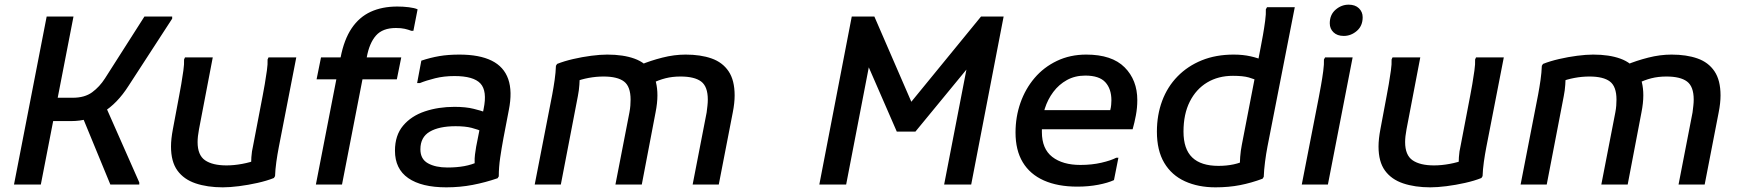

<svg xmlns="http://www.w3.org/2000/svg" viewBox="-20 -791 7467 823"><path d="M167 -272 186 -372H292Q343 -372 375 -395.5Q407 -419 430 -455L599 -720H718V-711L531 -423Q435 -272 285 -272ZM40 0 180 -720H295L155 0ZM453 0 329 -301 429 -344 577 -9V0Z M713 -163Q713 -179 715 -197.5Q717 -216 721 -237L748 -381Q752 -401 757 -430.5Q762 -460 766 -488.5Q770 -517 769 -536L773 -545H892L833 -237Q830 -221 828.5 -207.5Q827 -194 827 -182Q827 -126 859 -104Q891 -82 951 -82Q983 -82 1018 -88.5Q1053 -95 1081 -106L1057 -75Q1056 -93 1057.5 -117.5Q1059 -142 1065 -167L1106 -381Q1110 -401 1115 -430.5Q1120 -460 1124 -488.5Q1128 -517 1127 -536L1131 -545H1250L1175 -160Q1169 -129 1164.5 -97Q1160 -65 1159 -36L1154 -28Q1124 -16 1084 -7Q1044 2 1004.5 7Q965 12 935 12Q869 12 818.5 -5Q768 -22 740.5 -60Q713 -98 713 -163Z M1334 0 1440 -545Q1455 -622 1487.5 -670Q1520 -718 1569 -740.5Q1618 -763 1683 -763Q1708 -763 1732.5 -760Q1757 -757 1770 -751L1752 -659H1743Q1730 -664 1715 -667.5Q1700 -671 1677 -671Q1620 -671 1591.5 -638.5Q1563 -606 1552 -545L1446 0ZM1337 -451 1356 -545H1700L1681 -451Z M1893 12Q1787 12 1730 -27.5Q1673 -67 1673 -145Q1673 -211 1708 -252.5Q1743 -294 1801 -313.5Q1859 -333 1928 -333Q1977 -333 2010.5 -324.5Q2044 -316 2057 -311L2053 -225Q2029 -236 2001.5 -243Q1974 -250 1933 -250Q1862 -250 1822 -226.5Q1782 -203 1782 -151Q1782 -109 1814.5 -91Q1847 -73 1898 -73Q1938 -73 1970.5 -79Q2003 -85 2033 -99L2018 -65Q2015 -80 2014.5 -96Q2014 -112 2016 -128.5Q2018 -145 2021 -162L2053 -324Q2069 -401 2039.5 -433Q2010 -465 1928 -465Q1883 -465 1845 -455.5Q1807 -446 1780 -435H1768L1786 -531Q1825 -544 1863 -550.5Q1901 -557 1949 -557Q2035 -557 2087.5 -531Q2140 -505 2158.5 -452Q2177 -399 2161 -319L2138 -199Q2130 -156 2124 -115Q2118 -74 2118 -35L2113 -27Q2061 -9 2006.5 1.5Q1952 12 1893 12Z M2272 0 2347 -385Q2353 -417 2357.5 -448.5Q2362 -480 2363 -509L2368 -517Q2398 -529 2437 -538Q2476 -547 2514.5 -552Q2553 -557 2583 -557Q2652 -557 2700 -539.5Q2748 -522 2773 -483Q2798 -444 2798 -382Q2798 -366 2796 -347.5Q2794 -329 2790 -309L2731 0H2618L2678 -309Q2681 -325 2682 -338.5Q2683 -352 2683 -364Q2683 -420 2655 -441.5Q2627 -463 2567 -463Q2535 -463 2503 -457Q2471 -451 2443 -440L2465 -471Q2465 -452 2463.5 -428Q2462 -404 2457 -379L2384 0ZM2949 0 3009 -309Q3011 -325 3012.5 -338.5Q3014 -352 3014 -364Q3014 -420 2985.5 -441.5Q2957 -463 2897 -463Q2862 -463 2832.5 -455.5Q2803 -448 2775 -434L2725 -513Q2768 -531 2819 -544Q2870 -557 2919 -557Q2983 -557 3030 -540.5Q3077 -524 3103 -485.5Q3129 -447 3129 -382Q3129 -366 3127 -347.5Q3125 -329 3121 -309L3061 0Z M3631 -720H3728L3901 -321L3862 -325L4185 -720H4282L4143 0H4027L4135 -557L4168 -548L3904 -227H3824L3682 -553L3714 -554L3607 0H3492Z M4598 9Q4514 9 4454.5 -17.5Q4395 -44 4364 -95.5Q4333 -147 4333 -223Q4333 -290 4354 -350Q4375 -410 4414.5 -456.5Q4454 -503 4510.5 -530Q4567 -557 4636 -557Q4746 -557 4800.5 -502.5Q4855 -448 4855 -362Q4855 -329 4849 -297Q4843 -265 4835 -237H4408V-319H4739Q4742 -330 4743 -341.5Q4744 -353 4744 -361Q4744 -410 4718 -438.5Q4692 -467 4632 -467Q4588 -467 4553.5 -448Q4519 -429 4495 -397Q4471 -365 4458.5 -325.5Q4446 -286 4446 -244V-225Q4446 -153 4490.5 -118.5Q4535 -84 4611 -84Q4660 -84 4701 -93.5Q4742 -103 4765 -115H4774L4755 -19Q4729 -7 4687.5 1Q4646 9 4598 9Z M5373 -443Q5358 -452 5333 -459Q5308 -466 5265 -466Q5202 -466 5154.5 -437.5Q5107 -409 5080 -355.5Q5053 -302 5053 -227Q5053 -152 5090.5 -116Q5128 -80 5203 -80Q5238 -80 5268 -86.5Q5298 -93 5318 -104L5295 -70Q5294 -92 5296 -118.5Q5298 -145 5303 -170L5384 -589Q5388 -609 5393.5 -640Q5399 -671 5403 -701.5Q5407 -732 5406 -751L5411 -760H5530L5413 -163Q5407 -132 5402.5 -97Q5398 -62 5397 -33L5392 -25Q5344 -7 5295.5 2.5Q5247 12 5190 12Q5116 12 5059 -14Q5002 -40 4970.5 -93Q4939 -146 4939 -227Q4939 -298 4961.5 -358.5Q4984 -419 5027.5 -463.5Q5071 -508 5131.5 -532.5Q5192 -557 5268 -557Q5308 -557 5341 -549.5Q5374 -542 5392 -533Z M5740 -637Q5712 -637 5696 -652.5Q5680 -668 5680 -691Q5680 -728 5705 -749.5Q5730 -771 5761 -771Q5789 -771 5805 -755.5Q5821 -740 5821 -717Q5821 -680 5796 -658.5Q5771 -637 5740 -637ZM5560 0 5633 -374Q5637 -395 5642.5 -425.5Q5648 -456 5652 -486.5Q5656 -517 5655 -536L5660 -545H5778L5672 0Z M5889 -163Q5889 -179 5891 -197.5Q5893 -216 5897 -237L5924 -381Q5928 -401 5933 -430.5Q5938 -460 5942 -488.5Q5946 -517 5945 -536L5949 -545H6068L6009 -237Q6006 -221 6004.5 -207.5Q6003 -194 6003 -182Q6003 -126 6035 -104Q6067 -82 6127 -82Q6159 -82 6194 -88.5Q6229 -95 6257 -106L6233 -75Q6232 -93 6233.5 -117.5Q6235 -142 6241 -167L6282 -381Q6286 -401 6291 -430.5Q6296 -460 6300 -488.5Q6304 -517 6303 -536L6307 -545H6426L6351 -160Q6345 -129 6340.5 -97Q6336 -65 6335 -36L6330 -28Q6300 -16 6260 -7Q6220 2 6180.5 7Q6141 12 6111 12Q6045 12 5994.5 -5Q5944 -22 5916.5 -60Q5889 -98 5889 -163Z M6498 0 6573 -385Q6579 -417 6583.5 -448.5Q6588 -480 6589 -509L6594 -517Q6624 -529 6663 -538Q6702 -547 6740.5 -552Q6779 -557 6809 -557Q6878 -557 6926 -539.5Q6974 -522 6999 -483Q7024 -444 7024 -382Q7024 -366 7022 -347.5Q7020 -329 7016 -309L6957 0H6844L6904 -309Q6907 -325 6908 -338.5Q6909 -352 6909 -364Q6909 -420 6881 -441.5Q6853 -463 6793 -463Q6761 -463 6729 -457Q6697 -451 6669 -440L6691 -471Q6691 -452 6689.5 -428Q6688 -404 6683 -379L6610 0ZM7175 0 7235 -309Q7237 -325 7238.5 -338.5Q7240 -352 7240 -364Q7240 -420 7211.5 -441.5Q7183 -463 7123 -463Q7088 -463 7058.5 -455.5Q7029 -448 7001 -434L6951 -513Q6994 -531 7045 -544Q7096 -557 7145 -557Q7209 -557 7256 -540.5Q7303 -524 7329 -485.5Q7355 -447 7355 -382Q7355 -366 7353 -347.5Q7351 -329 7347 -309L7287 0Z"/></svg>

Font: Kufam Medium
Style: Italic
Weight: 500
Italic angle: -11°
Designer: Artur Schmal
Foundry: Original Type
Version: Version 1.301; ttfautohint (v1.8.3)